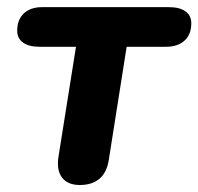

<svg xmlns="http://www.w3.org/2000/svg" viewBox="-20 -510 556 538"><path d="M144.2 -73 192.9 -378.9H91.3Q60.9 -378.9 44.5 -390.7Q28.2 -402.6 28.2 -424.2Q28.2 -454.9 46.9 -472.5Q65.7 -490 98.4 -490H452.9Q483.3 -490 499.7 -478.2Q516 -466.4 516 -444.7Q516 -413.2 496.9 -396.1Q477.7 -378.9 445 -378.9H334.9L284.7 -61.1Q279.3 -26.9 258.8 -9.2Q238.2 8.4 203.6 8.4Q169.3 8.4 153.5 -12.9Q137.7 -34.3 144.2 -73Z"/></svg>

Font: SN Pro Thin
Style: Italic
Weight: 200
Italic angle: -9°
Designer: Tobias Whetton
Foundry: Supernotes
Version: Version 1.003;Glyphs 3.3 (3324)